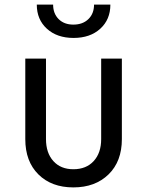

<svg xmlns="http://www.w3.org/2000/svg" viewBox="-20 -805 640 835"><path d="M299 10Q204 10 147 -46.5Q90 -103 90 -200V-550H180V-200Q180 -140 212 -104.5Q244 -69 299 -69Q355 -69 387.5 -104.5Q420 -140 420 -200V-550H510V-200Q510 -103 452 -46.5Q394 10 299 10ZM300 -640Q228 -640 184 -680Q140 -720 140 -785H211Q211 -746 235 -722Q259 -698 299 -698Q340 -698 364.5 -722Q389 -746 389 -785H460Q460 -720 416 -680Q372 -640 300 -640Z"/></svg>

Font: JetBrainsMonoNL NF
Style: Regular
Weight: 400
Designer: Philipp Nurullin, Konstantin Bulenkov
Foundry: JetBrains
Version: Version 2.304; ttfautohint (v1.8.4.7-5d5b);Nerd Fonts 3.2.1